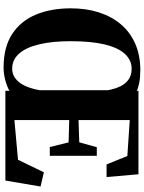

<svg xmlns="http://www.w3.org/2000/svg" viewBox="114 -908 804 1072"><g transform="rotate(90 516.0 -372.0)"><path d="M487 -22.5Q459.5 -7.5 425 1.2Q390.5 10 357.5 10Q243.5 10 170.2 -37.8Q97 -85.5 61.8 -170Q26.5 -254.5 26.5 -365Q26.5 -451 49.2 -522.2Q72 -593.5 115.8 -645Q159.5 -696.5 223.5 -724.8Q287.5 -753 370 -753.5Q390 -753.5 410.8 -751.8Q431.5 -750 451 -745.5Q470.5 -741 487 -734.5V-743H953L968.5 -565H898L851 -681L650.5 -694.5V-408.5L774.5 -412.5L802 -510.5H850V-248H801L775 -353L650.5 -356.5V-50.5L872 -70.5L942 -215L1021.5 -196.5L988 0H487ZM363.5 -38Q388.5 -38 408.5 -49.8Q428.5 -61.5 443.2 -82.2Q458 -103 468 -130.8Q478 -158.5 483.5 -190.5V-572.5Q476.5 -612 462 -641.8Q447.5 -671.5 423.5 -688.2Q399.5 -705 364 -705Q315.5 -705 280.8 -667Q246 -629 228 -553.8Q210 -478.5 210 -365Q210 -262 227.5 -188.8Q245 -115.5 279.2 -76.8Q313.5 -38 363.5 -38Z"/></g></svg>

Font: Merriweather 72pt ExtraBold
Style: Regular
Weight: 800
Version: Version 2.100